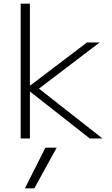

<svg xmlns="http://www.w3.org/2000/svg" viewBox="-20 -750 609 1040"><path d="M166 270H115L226 50H287ZM92 0V-730H142V-287H144L451 -520H520L191 -270L535 0H466L144 -253H142V0Z"/></svg>

Font: M PLUS 2 Light
Style: Regular
Weight: 300
Designer: Coji Morishita
Foundry: UNDERFOREST DESIGN
Version: Version 1.001